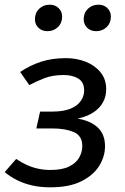

<svg xmlns="http://www.w3.org/2000/svg" viewBox="-24 -787 534 819"><path d="M257 -539Q303 -539 342 -523.5Q381 -508 405 -478.5Q429 -449 429 -406Q429 -376 415.5 -351Q402 -326 375 -308Q348 -290 307 -281Q362 -272 393 -243Q424 -214 424 -163Q424 -120 399.5 -80Q375 -40 323.5 -14Q272 12 191 12Q148 12 113 4Q78 -4 49 -18.5Q20 -33 -4 -53L45 -109Q67 -94 90 -83.5Q113 -73 138.5 -67.5Q164 -62 191 -62Q241 -62 270.5 -76.5Q300 -91 313.5 -114.5Q327 -138 327 -164Q327 -208 291 -223.5Q255 -239 202 -239H131L147 -311H198Q247 -311 277 -323.5Q307 -336 321 -357Q335 -378 335 -401Q335 -436 310.5 -451.5Q286 -467 248 -467Q201 -467 167 -454Q133 -441 101 -424L62 -480Q105 -509 152 -524Q199 -539 257 -539ZM178 -654Q155 -654 140 -668.5Q125 -683 125 -705Q125 -732 143 -749.5Q161 -767 188 -767Q211 -767 226 -752.5Q241 -738 241 -716Q241 -689 223 -671.5Q205 -654 178 -654ZM386 -654Q363 -654 348 -668.5Q333 -683 333 -705Q333 -732 351 -749.5Q369 -767 396 -767Q419 -767 434 -752.5Q449 -738 449 -716Q449 -689 431 -671.5Q413 -654 386 -654Z"/></svg>

Font: Fira Sans Variable
Style: Italic
Weight: 397
Italic angle: -8°
Designer: Carrois Corporate & Edenspiekermann AG
Foundry: Carrois Corporate GbR & Edenspiekermann AG
Version: Version 4.202